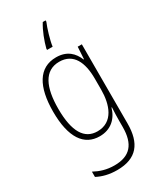

<svg xmlns="http://www.w3.org/2000/svg" viewBox="-247 -845 975 1167"><g transform="rotate(-30 241.0 -262.0)"><path d="M288 -756V-765H268C240 -720 218 -661 206 -614V-605H245C250 -646 273 -722 288 -756ZM230 -539C108 -539 50 -435 50 -261C50 -79 113 10 222 10C299 10 350 -36 370 -106H373C371 -68 370 -42 370 -11V30C370 150 320 208 211 208C156 208 113 194 72 172V209C110 229 155 241 211 241C348 241 406 165 406 27V-529H377L372 -444H369C348 -496 308 -539 230 -539ZM233 -506C333 -506 370 -422 370 -309V-232C370 -128 335 -23 225 -23C134 -23 86 -100 86 -261C86 -411 129 -506 233 -506Z"/></g></svg>

Font: Noto Sans Bengali Condensed ExtraLight
Style: Regular
Weight: 200
Width: 3
Designer: Joana Ranito - Universal Thirst; Jelle Bosma - Monotype Design Team
Foundry: Universal Thirst ehf.
Version: Version 3.000